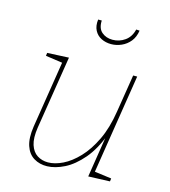

<svg xmlns="http://www.w3.org/2000/svg" viewBox="-111 -828 816 922"><g transform="rotate(15 297.0 -366.5)"><path d="M208 6Q171 7 142 -10.5Q113 -28 100.5 -65.5Q88 -103 97 -162L151 -502L156 -492L66 -505L68 -520L175 -525L117 -161Q109 -108 119.5 -75.5Q130 -43 153.5 -28Q177 -13 207 -13Q241 -13 280 -32Q319 -51 356.5 -90.5Q394 -130 423 -190.5Q452 -251 465 -335L495 -522H515L436 -22L431 -29L521 -17L519 -2L412 2L447 -220L453 -221Q423 -139 380.5 -89.5Q338 -40 293 -17.5Q248 5 208 6ZM353 -640Q326 -640 304 -651Q282 -662 270.5 -684Q259 -706 263 -738H281Q279 -699 300.5 -680.5Q322 -662 354 -662Q388 -662 415.5 -681.5Q443 -701 452 -739L469 -738Q464 -705 446.5 -683.5Q429 -662 404 -651Q379 -640 353 -640Z"/></g></svg>

Font: Bitter Thin
Style: Italic
Weight: 100
Italic angle: -9°
Designer: Sol Matas, and Bitter project Authors
Foundry: Sol Matas
Version: Version 2.002